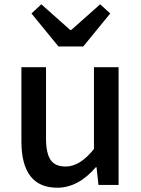

<svg xmlns="http://www.w3.org/2000/svg" viewBox="-20 -864 660 897"><path d="M80 -204V-550H195V-218Q195 -147 217 -116Q238 -86 287 -86Q354 -86 419 -168V-550H534V0H440L431 -83H428Q345 13 248 13Q80 13 80 -204ZM127 -801 173 -844 308 -724H313L448 -844L495 -801L369 -647H253Z"/></svg>

Font: Noto Sans S Chinese Medium
Style: Regular
Weight: 500
Designer: Ryoko NISHIZUKA  (kana & ideographs); Paul D. Hunt (Latin, Greek & Cyrillic); Wenlong ZHANG  (bopomofo); Sandoll Communi
Foundry: Adobe Systems Incorporated
Version: Version 1.000;PS 1;hotconv 1.0.78;makeotf.lib2.5.61930